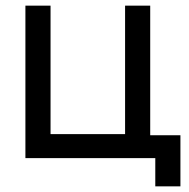

<svg xmlns="http://www.w3.org/2000/svg" viewBox="-20 -560 669 680"><path d="M530 100V0H70V-540H159V-85H423V-540H512V-81H619V100Z"/></svg>

Font: Manrope Medium
Style: Medium
Weight: 500
Designer: Mikhail Sharanda
Foundry: Mikhail Sharanda
Version: Version 4.000;hotconv 1.0.109;makeotfexe 2.5.65596